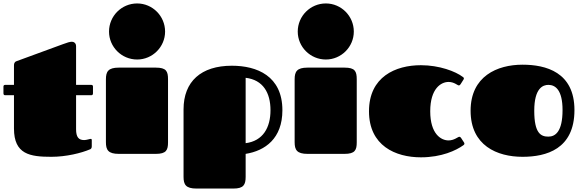

<svg xmlns="http://www.w3.org/2000/svg" viewBox="-20 -892 3376 1113"><path d="M61 -340V-147C61 3 154 17 278 17C364 17 452 -5 501 -26C505 -27 512 -31 512 -43V-81C512 -84 510 -87 507 -87C500 -87 482 -80 468 -80C436 -80 421 -97 421 -143V-340H509C515 -340 519 -343 519 -351V-390C519 -396 516 -400 509 -400H421V-624C421 -644 406 -650 397 -650C385 -650 369 -645 345 -636L75 -537C62 -532 61 -521 61 -511V-400H10C3 -400 0 -396 0 -390V-351C0 -343 4 -340 10 -340Z M594 -68C594 -23 607 0 669 0H883C944 0 954 -22 954 -67V-432C954 -479 944 -500 883 -500H669C607 -500 594 -477 594 -432ZM612 -709C612 -620 685 -547 775 -547C864 -547 937 -620 937 -709C937 -799 864 -872 775 -872C685 -872 612 -799 612 -709Z M1324 -511C1146 -511 1044 -420 1044 -258V133C1044 178 1057 201 1119 201H1333C1392 201 1404 179 1404 133V0C1517 -18 1617 -89 1617 -253C1617 -452 1469 -511 1324 -511ZM1548 -253C1548 -153 1505 -75 1404 -62V-441C1505 -429 1548 -354 1548 -253Z M1688 -68C1688 -23 1701 0 1763 0H1977C2038 0 2048 -22 2048 -67V-432C2048 -479 2038 -500 1977 -500H1763C1701 -500 1688 -477 1688 -432ZM1706 -709C1706 -620 1779 -547 1869 -547C1958 -547 2031 -620 2031 -709C2031 -799 1958 -872 1869 -872C1779 -872 1706 -799 1706 -709Z M2474 -247C2474 -379 2537 -417 2580 -417C2613 -417 2632 -397 2639 -397C2645 -397 2646 -399 2650 -404L2667 -431C2669 -434 2669 -436 2669 -437C2669 -442 2666 -444 2663 -446C2621 -478 2527 -514 2420 -514C2273 -514 2119 -447 2119 -247C2119 -47 2273 20 2420 20C2540 20 2624 -20 2666 -50C2669 -52 2672 -55 2672 -59C2672 -61 2672 -63 2670 -66L2653 -92C2649 -97 2648 -99 2642 -99C2635 -99 2613 -78 2580 -78C2537 -78 2474 -115 2474 -247Z M3009 17C3146 17 3310 -27 3310 -254C3310 -474 3144 -517 3009 -517C2862 -517 2708 -450 2708 -250C2708 -48 2862 17 3009 17ZM3159 -100C3116 -100 3077 -118 3077 -250C3077 -382 3128 -400 3159 -400C3199 -400 3241 -371 3241 -254C3241 -130 3200 -100 3159 -100Z"/></svg>

Font: Fascinate
Style: Regular
Weight: 900
Designer: Astigmatic (AOETI)
Foundry: Astigmatic (AOETI)
Version: Version 1.000